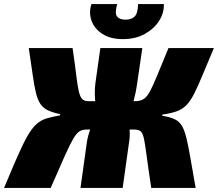

<svg xmlns="http://www.w3.org/2000/svg" viewBox="-57 -927 1075 947"><path d="M301 -690Q313 -608 319 -556.5Q325 -505 331.5 -477Q338 -449 348.5 -438.5Q359 -428 379 -428L369 -288Q350 -288 335.5 -279.5Q321 -271 304.5 -243Q288 -215 262 -157Q236 -99 193 0H-37Q3 -96 30.5 -158.5Q58 -221 79.5 -258Q101 -295 122.5 -314.5Q144 -334 171.5 -342.5Q199 -351 239 -358L240 -364Q202 -372 179 -383Q156 -394 142.5 -414Q129 -434 120.5 -468Q112 -502 104.5 -556Q97 -610 85 -690ZM446 -428 426 -288H335L355 -428ZM645 -690 619 -512Q614 -474 603 -433Q592 -392 568 -354Q579 -325 582 -290Q585 -255 579 -221L548 0H340L372 -229Q377 -259 391 -297Q405 -335 424 -370Q414 -402 411.5 -442Q409 -482 414 -520L438 -690ZM649 -428 630 -288H539L559 -428ZM998 -690Q964 -610 941.5 -555.5Q919 -501 901 -465.5Q883 -430 863.5 -409.5Q844 -389 816 -378.5Q788 -368 744 -362L743 -356Q780 -350 802.5 -340Q825 -330 838.5 -309Q852 -288 861.5 -250Q871 -212 881.5 -151.5Q892 -91 908 0H689Q674 -99 666.5 -157Q659 -215 653 -243Q647 -271 636.5 -279.5Q626 -288 605 -288L609 -428Q635 -428 651.5 -438.5Q668 -449 683 -477Q698 -505 719 -556.5Q740 -608 774 -690ZM624 -907H751Q753 -864 728 -824.5Q703 -785 657 -759.5Q611 -734 549 -734Q488 -734 448.5 -759.5Q409 -785 394.5 -824.5Q380 -864 394 -907H521Q508 -861 520.5 -845.5Q533 -830 562 -830Q591 -830 607 -845.5Q623 -861 624 -907Z"/></svg>

Font: Exo 2 Black
Style: Italic
Weight: 900
Italic angle: -8°
Designer: Natanael Gama
Foundry: Natanael Gama
Version: Version 2.010